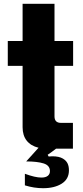

<svg xmlns="http://www.w3.org/2000/svg" viewBox="-20 -783 438 1011"><path d="M365 -436H267V-170Q267 -136 301 -136H364V0H275Q252 18 231 32L236 41Q243 40 256 40Q291 40 311 52Q328 62 335.5 77Q343 92 343 114Q343 160 305 184Q267 208 207 208Q159 208 111 193V132Q165 152 198 152Q220 152 231.5 143Q243 134 243 118Q243 88 209.5 77.5Q176 67 118 67L183 -5Q142 -15 120.5 -42.5Q99 -70 99 -113V-436H21V-567H99V-763H267V-567H365Z"/></svg>

Font: Open Sauce One Black
Style: Regular
Weight: 900
Designer: Alfredo Marco Pradil
Foundry: Creative Sauce Fz LLC
Version: Version 1.477